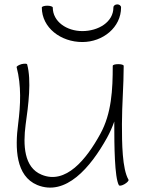

<svg xmlns="http://www.w3.org/2000/svg" viewBox="-20 -834 647 877"><path d="M171 -800C171 -707 258 -642 356 -642C450 -642 533 -709 533 -800C533 -808 525 -814 516 -814C506 -814 498 -808 498 -800C498 -733 429 -692 356 -692C285 -692 221 -735 221 -800C221 -804 209 -808 196 -808C182 -808 171 -804 171 -800ZM56 -527C78 -443 74 -355 63 -269C48 -156 52 -30 150 11C280 64 393 -68 469 -205C482 -229 493 -253 502 -279C502 -275 502 -271 502 -267C502 -171 503 -24 523 12C526 16 537 14 549 7C561 0 569 -9 567 -13C538 -63 537 -180 537 -267C537 -356 545 -444 545 -533C545 -538 534 -541 520 -541C506 -541 495 -538 495 -533C495 -426 490 -316 438 -222C374 -105 280 10 170 -36C89 -69 85 -172 97 -264C110 -356 124 -466 104 -540C103 -544 91 -544 78 -541C65 -537 55 -531 56 -527Z"/></svg>

Font: Nupuram Thin
Style: Regular
Weight: 100
Designer: Santhosh Thottingal (santhosh.thottingal@gmail.com)
Foundry: SMC
Version: Version 1.000